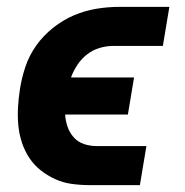

<svg xmlns="http://www.w3.org/2000/svg" viewBox="-20 -540 540 560"><path d="M243 0Q216 0 190 -3.5Q164 -7 141 -17.5Q118 -28 98.5 -43.5Q79 -59 65.5 -79.5Q52 -100 44 -124Q36 -148 33.5 -174Q31 -200 32.5 -226.5Q34 -253 38 -279Q43 -312 54 -345Q65 -378 85.5 -407Q106 -436 135 -459Q164 -482 196 -495.5Q228 -509 261.5 -514.5Q295 -520 329 -520H474L455 -406H310Q290 -406 270 -400Q250 -394 233.5 -381Q217 -368 205.5 -350.5Q194 -333 187 -314H371L353 -206H170Q171 -188 177 -170.5Q183 -153 195 -139.5Q207 -126 224.5 -120Q242 -114 262 -114H407L388 0Z"/></svg>

Font: Iosevka Curly Heavy
Style: Italic
Weight: 900
Italic angle: -9°
Monospace: yes
Designer: Belleve Invis
Foundry: Belleve Invis
Version: Version 22.1.2; ttfautohint (v1.8.4)